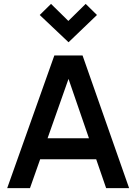

<svg xmlns="http://www.w3.org/2000/svg" viewBox="-20 -966 699 986"><path d="M152 -256H503V-148H152ZM17 0 259 -681H404L643 0H525L318 -601H346L134 0ZM332 -749 184 -889 242 -946 363 -827H299L420 -946L478 -889Z"/></svg>

Font: Gabarito Medium
Style: Regular
Weight: 500
Designer: Leandro Assis / Alvaro Franca / Felipe Casaprima
Foundry: Naipe Foundry
Version: Version 1.000